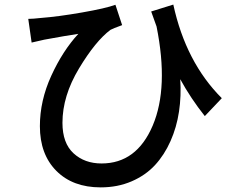

<svg xmlns="http://www.w3.org/2000/svg" viewBox="-20 -768 1040 839"><path d="M949.2 -338.9 875 -260.7Q813.5 -337.9 767.6 -421.9Q772.5 -348.6 762.2 -280.3Q752 -211.9 725.1 -151.4Q698.2 -90.8 657.2 -46.4Q616.2 -2 555.2 24.4Q494.1 50.8 419.9 50.8Q297.9 50.8 226.1 -21.5Q154.3 -93.8 154.3 -216.8Q154.3 -328.1 204.1 -437Q253.9 -545.9 322.3 -620.1Q269.5 -612.3 173.8 -594.7Q127 -584 118.2 -582L103.5 -685.5Q123 -685.5 158.2 -689.5Q234.4 -695.3 337.9 -713.4Q441.4 -731.4 484.4 -747.1L513.7 -658.2Q473.6 -643.6 462.9 -637.7Q397.5 -588.9 325.2 -468.8Q252.9 -348.6 252.9 -231.4Q252.9 -142.6 301.3 -98.1Q349.6 -53.7 423.8 -53.7Q577.1 -53.7 647.5 -219.7Q717.8 -385.7 664.1 -652.3Q644.5 -706.1 640.6 -717.8L737.3 -748Q792 -496.1 949.2 -338.9Z"/></svg>

Font: GenEi Gothic M SemiBold
Style: Regular
Weight: 500
Designer: o_tamon (Modified); [Source Han Sans]
Ryoko NISHIZUKA  (kana & ideographs); Paul D. Hunt (Latin, Greek & Cyrillic); Wenl
Version: Version 1.1a;Original Version 1.004